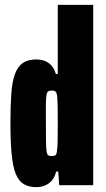

<svg xmlns="http://www.w3.org/2000/svg" viewBox="-20 -763 435 791"><path d="M130 8Q99 8 78 -4.5Q57 -17 45 -46.5Q33 -76 28 -127.5Q23 -179 23 -256Q23 -326 26.5 -376Q30 -426 41.5 -457.5Q53 -489 74 -503.5Q95 -518 128 -518Q151 -518 167 -511Q183 -504 194 -490.5Q205 -477 210 -458H218V-743H364V0H224L220 -56H211Q206 -33 193.5 -19Q181 -5 164.5 1.5Q148 8 130 8ZM193 -120Q204 -120 209 -124Q214 -128 215 -145Q217 -156 217.5 -184Q218 -212 218 -255Q218 -299 217.5 -325Q217 -351 216 -363Q214 -381 209 -385.5Q204 -390 193 -390Q184 -390 179 -387Q174 -384 171.5 -371.5Q169 -359 169 -331.5Q169 -304 169 -255Q169 -206 169.5 -178.5Q170 -151 172 -138.5Q174 -126 179 -123Q184 -120 193 -120Z"/></svg>

Font: Saira ExtraCondensed Black
Style: Regular
Weight: 900
Width: 2
Designer: Hector Gatti with collaboration of the Omnibus-Type team
Foundry: Omnibus-Type
Version: Version 1.101